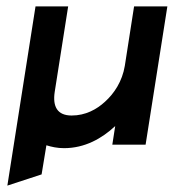

<svg xmlns="http://www.w3.org/2000/svg" viewBox="-20 -452 543 600"><path d="M110 93 125 2C141 7 159 11 180 11C245 11 298 -19 340 -58L331 0H435L503 -432H399L370 -246C362 -198 337 -160 308 -134C282 -110 247 -91 204 -91C159 -91 144 -119 151 -165L193 -432H91L3 128Z"/></svg>

Font: Charger Pro
Style: BlkObl
Weight: 900
Designer: Jasper
Foundry: Cannot Into Space Fonts
Version: Version 1.09